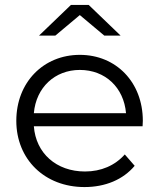

<svg xmlns="http://www.w3.org/2000/svg" viewBox="-20 -752 644 777"><path d="M322 5C406 5 478 -25 525 -81L485 -127C445 -82 389 -58 324 -58C208 -58 125 -132 117 -241H557L558 -263C558 -419 450 -530 303 -530C156 -530 46 -419 46 -263C46 -108 160 5 322 5ZM303 -469C406 -469 481 -398 490 -294H117C126 -398 202 -469 303 -469ZM204 -608 303 -691 402 -608H468L339 -732H267L138 -608Z"/></svg>

Font: Malon Grotesk
Style: Regular
Weight: 400
Designer: Julieta Ulanovsky
Foundry: Julieta Ulanovsky
Version: Version 7.200